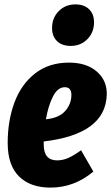

<svg xmlns="http://www.w3.org/2000/svg" viewBox="-20 -836 506 874"><path d="M466 -404Q460 -225 179 -192V-178Q179 -106 240 -106Q266 -106 291 -117Q316 -128 349 -152L405 -55Q318 18 210 18Q118 18 66.5 -33Q15 -84 15 -185Q15 -287 46 -370Q77 -453 140 -502Q203 -551 294 -551Q374 -551 421 -510Q468 -469 466 -404ZM305 -404Q305 -439 275 -439Q243 -439 221.5 -397.5Q200 -356 189 -293Q249 -299 277 -331Q305 -363 305 -404ZM217 -708Q217 -755 247.5 -785.5Q278 -816 323 -816Q363 -816 385.5 -794Q408 -772 408 -735Q408 -688 377.5 -657.5Q347 -627 302 -627Q262 -627 239.5 -649Q217 -671 217 -708Z"/></svg>

Font: Fira Sans Extra Condensed ExtraBold
Style: Italic
Weight: 800
Width: 3
Italic angle: -8°
Designer: Carrois Corporate & Edenspiekermann AG
Foundry: Carrois Corporate GbR & Edenspiekermann AG
Version: Version 4.203